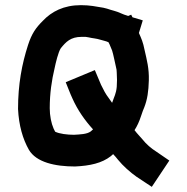

<svg xmlns="http://www.w3.org/2000/svg" viewBox="-20 -680 727 745"><path d="M235 -361C243.8 -340.1 251.5 -318.2 261 -298C281.2 -252.6 309.4 -212.7 341 -178C338.3 -175.3 335.3 -172.7 332 -170C317.3 -159 290 -158.4 267 -157C241.3 -157 210.6 -160.7 194 -169L188 -181C178.8 -201.8 173 -231.7 173 -260C173 -317.2 180.6 -368.7 192 -416C196.1 -435.6 205.8 -477.7 216 -493C235.7 -517.1 253.6 -537 297 -537H312C318 -536.3 322 -535.7 324 -535C338.5 -531.4 354.6 -530.8 369 -526C379.4 -522.5 391.5 -520.8 401 -516L405 -508L415 -484C419.7 -469.8 426.8 -433 430 -420C432 -413.3 433 -406 433 -398C433.7 -387.3 434 -377.8 434 -369.5C434 -361.2 433.7 -352.3 433 -343C430.5 -315.9 423 -305.1 415 -281C411.7 -286.3 407.7 -292 403 -298C388.8 -316.5 382.2 -330.5 372 -351L348 -408ZM477 -618 475 -619C457 -623.5 439.8 -634 423 -638L409 -642C399.7 -645.3 390.3 -648 381 -650C352.6 -654.7 329.1 -660 294 -660C227 -660 180 -635 146 -599C119.4 -572.4 103.5 -550.5 89 -506C64.9 -431.5 50 -352.6 50 -257C53.2 -192.8 68.3 -141 92 -99C120.5 -50.2 193.5 -34 271 -34C329 -36.6 375.4 -46.9 410 -74C412.7 -76.7 415.7 -79.3 419 -82C425.5 -75.5 431.3 -68.2 438 -60C456.8 -36.6 486.5 -10.4 510 6L569 45L637 -57L586 -92C567.7 -103.4 547.2 -120.7 533 -139C521.2 -152.9 512.8 -160.6 502 -175C512 -190.3 520.3 -208.3 527 -229C532.3 -245 536.7 -256.7 540 -264C551.9 -294.7 556.3 -325.8 557.5 -368C558.8 -414.6 549.9 -446.7 541 -486C535 -516.8 528.5 -530.6 519 -552L534 -601L494 -613L489 -623Z"/></svg>

Font: Tape
Style: Regular
Weight: 500
Foundry: Cannot Into Space Fonts
Version: Version 0.97